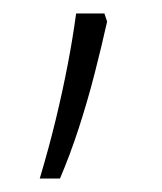

<svg xmlns="http://www.w3.org/2000/svg" viewBox="-20 -136 240 285"><path d="M139 -104Q131 -68 120.5 -27Q110 14 97 54Q84 94 69 129H39Q53 82 63 40.5Q73 -1 80.5 -40Q88 -79 93 -116H135Z"/></svg>

Font: Noto Sans Symbols ExtraLight
Style: Regular
Weight: 250
Version: Version 2.002